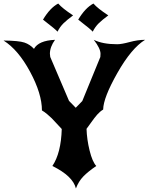

<svg xmlns="http://www.w3.org/2000/svg" viewBox="-37 -965 840 1085"><path d="M259 -27Q308 -100 312 -236Q306 -242 285.5 -264.5Q265 -287 255.5 -296.5Q246 -306 230 -319.5Q214 -333 200 -341Q200 -435 133 -559.5Q66 -684 -17 -736Q70 -735 101 -724.5Q132 -714 155 -689Q181 -736 274 -740Q245 -700 245 -661Q245 -655 247 -643L353 -395L391 -356L428 -394L530 -643Q531 -649 531 -661Q531 -691 493 -740Q543 -715 625 -715Q650 -715 696 -727.5Q742 -740 783 -740Q706 -693 626.5 -553Q547 -413 546 -346Q528 -335 512.5 -317.5Q497 -300 478.5 -273.5Q460 -247 452 -237Q454 -176 469.5 -113.5Q485 -51 507 -27Q460 5 433.5 32.5Q407 60 392 100Q375 30 259 -27ZM206 -854Q246 -921 292 -945Q315 -918 376 -878Q342 -853 322 -833.5Q302 -814 288 -786Q280 -797 206 -854ZM405 -854Q445 -921 491 -945Q514 -918 575 -878Q541 -853 521 -833.5Q501 -814 487 -786Q479 -797 405 -854Z"/></svg>

Font: NewRocker
Style: Regular
Weight: 400
Designer: Pablo Impallari, Brenda Gallo, Rodrigo Fuenzalida
Foundry: Pablo Impallari, Brenda Gallo, Rodrigo Fuenzalida
Version: Version 1.000